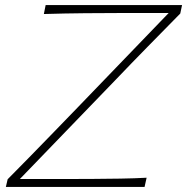

<svg xmlns="http://www.w3.org/2000/svg" viewBox="-20 -733 734 753"><path d="M3 0 10 -30Q47.5 -67.5 95.5 -116.8Q143.5 -166 193 -217Q242.5 -268 284 -311L641.5 -682H459Q390 -682 312.8 -681.2Q235.5 -680.5 152 -678L159 -713H694L687 -680Q623.5 -615.5 559.8 -550.5Q496 -485.5 433.5 -420L58 -31H225Q274 -31 334 -31.2Q394 -31.5 452.2 -32.5Q510.5 -33.5 555 -36L547 0Z"/></svg>

Font: Commissioner Flair Thin
Style: Italic
Weight: 100
Italic angle: -12°
Designer: Kostas Bartsokas
Foundry: Kostas Bartsokas
Version: Version 1.000; ttfautohint (v1.8.3)